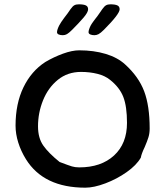

<svg xmlns="http://www.w3.org/2000/svg" viewBox="-20 -869 765 889"><path d="M388 -826Q388 -812 366.5 -787Q345 -762 314 -731Q299 -716 290 -711Q281 -706 271 -706Q259 -706 251.5 -709.5Q244 -713 244 -720Q244 -731 254 -751Q262 -766 277 -786L293 -807Q297 -813 306.5 -826.5Q316 -840 324 -844.5Q332 -849 345 -849Q367 -849 377.5 -844Q388 -839 388 -826ZM534 -826Q534 -804 461 -731Q446 -716 436.5 -711Q427 -706 417 -706Q406 -706 398 -709.5Q390 -713 390 -720Q390 -731 400 -751Q405 -760 412.5 -770Q420 -780 423 -784Q426 -788 430.5 -793.5Q435 -799 440 -807Q444 -813 453.5 -826.5Q463 -840 471 -844.5Q479 -849 491 -849Q513 -849 523.5 -844Q534 -839 534 -826ZM559 -571Q622 -514 647.5 -446.5Q673 -379 673 -274Q673 -252 667.5 -234Q662 -216 650 -188Q635 -157 632 -139Q612 -104 566.5 -72Q521 -40 468 -20Q415 0 375 0Q182 0 100 -132Q77 -169 64.5 -209Q52 -249 52 -287Q52 -389 88.5 -464.5Q125 -540 190 -582Q229 -605 271.5 -620.5Q314 -636 347 -636Q414 -636 469 -619.5Q524 -603 559 -571ZM256 -119Q298 -103 313 -98.5Q328 -94 347 -94Q448 -94 508 -149Q568 -204 568 -300Q568 -376 551 -420Q534 -464 490 -499Q467 -518 431.5 -527Q396 -536 355 -536Q293 -536 248 -499.5Q203 -463 179.5 -405Q156 -347 156 -284Q156 -230 180.5 -195Q205 -160 256 -119Z"/></svg>

Font: Itim
Style: Regular
Weight: 400
Designer: Suppakit Chalermlarp
Version: Version 1.002g